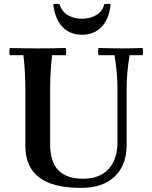

<svg xmlns="http://www.w3.org/2000/svg" viewBox="-20 -948 780 984"><path d="M395 15Q252 15 181 -38.5Q110 -92 110 -201V-490Q110 -535 107.5 -578.5Q105 -622 100 -665H30Q26 -684 30 -702Q65 -701 102.5 -700.5Q140 -700 174 -700Q209 -700 246 -700.5Q283 -701 317 -702Q321 -684 317 -665H247Q242 -622 239.5 -578.5Q237 -535 237 -490V-210Q237 -119 279 -75.5Q321 -32 406 -32Q491 -32 536.5 -82Q582 -132 582 -220V-490Q582 -535 578.5 -574Q575 -613 567 -665H485Q481 -684 485 -702Q523 -701 555.5 -700.5Q588 -700 607 -700Q624 -700 650.5 -700.5Q677 -701 711 -702Q715 -684 711 -665H644Q636 -613 632.5 -574Q629 -535 629 -490V-205Q629 -102 568 -43.5Q507 15 395 15ZM515 -927Q531 -930 547 -927Q540 -852 501.5 -811Q463 -770 400 -770Q338 -770 299.5 -811Q261 -852 253 -927Q269 -930 285 -927Q296 -889 327.5 -870.5Q359 -852 400 -852Q441 -852 473 -870.5Q505 -889 515 -927Z"/></svg>

Font: Poltawski Nowy Medium
Style: Regular
Weight: 500
Version: Version 1.001;gftools[0.9.25]